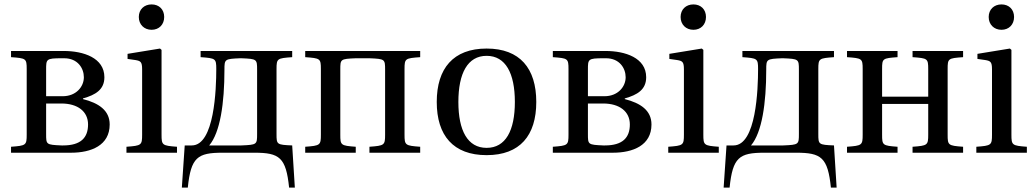

<svg xmlns="http://www.w3.org/2000/svg" viewBox="-20 -692 4687 870"><path d="M30 0H302C393 0 477 -33 477 -128C477 -192 427 -225 356 -243V-246C413 -262 453 -286 453 -342C453 -430 358 -461 269 -461H30V-433C98 -428 101 -427 101 -379V-82C101 -34 98 -32 30 -27ZM189 -85V-223H258C332 -223 379 -187 379 -128C379 -68 346 -33 266 -33H259C189 -36 189 -37 189 -85ZM189 -256V-376C189 -424 189 -428 259 -428H271C332 -428 360 -383 360 -342C360 -299 325 -256 264 -256Z M609 -615C609 -581 633 -557 667 -557C701 -557 724 -581 724 -615C724 -649 701 -672 667 -672C633 -672 609 -649 609 -615ZM553 0H782V-27C715 -32 712 -34 712 -82V-466L705 -472L558 -448V-425L593 -420C617 -416 624 -412 624 -378V-82C624 -34 621 -32 553 -27Z M804 158H831C845 21 875 0 988 0H1133C1246 0 1276 21 1290 158H1316L1304 -33C1234 -36 1233 -37 1233 -85V-379C1233 -427 1236 -428 1304 -433V-461H889V-433C957 -428 960 -427 960 -379C960 -290 952 -33 849 -33H817ZM928 -33C978 -92 997 -225 997 -376C997 -424 998 -425 1068 -428H1074C1144 -425 1145 -424 1145 -376V-85C1145 -37 1144 -36 1074 -33Z M1363 0H1592V-27C1524 -32 1522 -34 1522 -82V-376C1522 -424 1522 -425 1592 -428H1654C1724 -425 1725 -424 1725 -376V-82C1725 -34 1722 -32 1654 -27V0H1884V-27C1816 -32 1813 -34 1813 -82V-379C1813 -427 1816 -428 1884 -433V-461H1363V-433C1431 -428 1434 -427 1434 -379V-82C1434 -34 1431 -32 1363 -27Z M1959 -230C1959 -78 2034 11 2185 11C2336 11 2410 -78 2410 -230C2410 -382 2336 -472 2185 -472C2034 -472 1959 -382 1959 -230ZM2057 -230C2057 -360 2099 -439 2185 -439C2271 -439 2313 -360 2313 -230C2313 -100 2271 -22 2185 -22C2099 -22 2057 -100 2057 -230Z M2485 0H2757C2848 0 2932 -33 2932 -128C2932 -192 2882 -225 2811 -243V-246C2868 -262 2908 -286 2908 -342C2908 -430 2813 -461 2724 -461H2485V-433C2553 -428 2556 -427 2556 -379V-82C2556 -34 2553 -32 2485 -27ZM2644 -85V-223H2713C2787 -223 2834 -187 2834 -128C2834 -68 2801 -33 2721 -33H2714C2644 -36 2644 -37 2644 -85ZM2644 -256V-376C2644 -424 2644 -428 2714 -428H2726C2787 -428 2815 -383 2815 -342C2815 -299 2780 -256 2719 -256Z M3064 -615C3064 -581 3088 -557 3122 -557C3156 -557 3179 -581 3179 -615C3179 -649 3156 -672 3122 -672C3088 -672 3064 -649 3064 -615ZM3008 0H3237V-27C3170 -32 3167 -34 3167 -82V-466L3160 -472L3013 -448V-425L3048 -420C3072 -416 3079 -412 3079 -378V-82C3079 -34 3076 -32 3008 -27Z M3259 158H3286C3300 21 3330 0 3443 0H3588C3701 0 3731 21 3745 158H3771L3759 -33C3689 -36 3688 -37 3688 -85V-379C3688 -427 3691 -428 3759 -433V-461H3344V-433C3412 -428 3415 -427 3415 -379C3415 -290 3407 -33 3304 -33H3272ZM3383 -33C3433 -92 3452 -225 3452 -376C3452 -424 3453 -425 3523 -428H3529C3599 -425 3600 -424 3600 -376V-85C3600 -37 3599 -36 3529 -33Z M3818 0H4047V-27C3979 -32 3977 -34 3977 -82V-221H4186V-82C4186 -34 4183 -32 4115 -27V0H4344V-27C4276 -32 4274 -34 4274 -82V-379C4274 -427 4276 -428 4344 -433V-461H4115V-433C4183 -428 4186 -427 4186 -379V-254H3977V-379C3977 -427 3979 -428 4047 -433V-461H3818V-433C3886 -428 3889 -427 3889 -379V-82C3889 -34 3886 -32 3818 -27Z M4460 -615C4460 -581 4484 -557 4518 -557C4552 -557 4575 -581 4575 -615C4575 -649 4552 -672 4518 -672C4484 -672 4460 -649 4460 -615ZM4404 0H4633V-27C4566 -32 4563 -34 4563 -82V-466L4556 -472L4409 -448V-425L4444 -420C4468 -416 4475 -412 4475 -378V-82C4475 -34 4472 -32 4404 -27Z"/></svg>

Font: erewhon
Style: Regular
Weight: 400
Version: Version 1.0.0